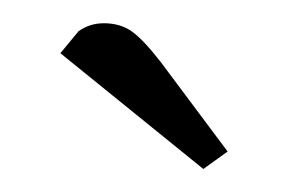

<svg xmlns="http://www.w3.org/2000/svg" viewBox="-20 -651 245 166"><path d="M32.2 -605 47.9 -624Q57.6 -630.9 69.8 -630.9Q84 -630.9 94 -623.8Q104 -616.7 119.1 -597.2L176.8 -520L155.8 -504.9Z"/></svg>

Font: Dehuti
Style: Book
Weight: 400
Version: Version 1.2